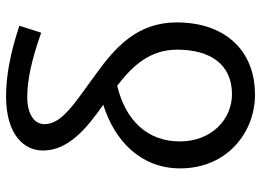

<svg xmlns="http://www.w3.org/2000/svg" viewBox="-134 -715 862 634"><g transform="rotate(-90 297.0 -398.0)"><path d="M303 -63C221 -63 147 -129 147 -236C147 -341 216 -415 331 -442C397 -391 450 -334 450 -244C450 -134 401 -63 303 -63ZM529 -765C439 -795 363 -809 296 -809C172 -809 117 -752 117 -687C117 -603 190 -543 268 -488C150 -451 58 -365 58 -234C58 -79 177 13 301 13C452 13 540 -91 540 -245C540 -375 460 -447 367 -514C279 -579 204 -623 204 -682C204 -712 231 -739 294 -739C347 -739 413 -726 506 -693Z"/></g></svg>

Font: Noto Sans CJK TC Regular
Style: Regular
Weight: 400
Designer: Ryoko NISHIZUKA (kana & ideographs); Paul D. Hunt (Latin, Greek & Cyrillic); Wenlong ZHANG (bopomofo); Sandoll Communica
Foundry: Adobe Systems Incorporated
Version: Version 1.001;PS 1.001;hotconv 1.0.78;makeotf.lib2.5.61930